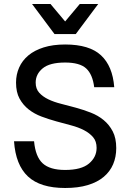

<svg xmlns="http://www.w3.org/2000/svg" viewBox="-20 -930 650 958"><path d="M305 8Q181 8 119.5 -49.5Q58 -107 50 -225H150Q157 -148 193 -115Q229 -82 305 -82Q386 -82 424 -114Q462 -146 462 -192Q462 -225 444.5 -245.5Q427 -266 399 -280.5Q371 -295 335 -304.5Q299 -314 261 -324.5Q223 -335 187 -348.5Q151 -362 123 -384Q95 -406 77.5 -438Q60 -470 60 -518Q60 -558 75.5 -593Q91 -628 121.5 -653.5Q152 -679 198 -693.5Q244 -708 305 -708Q426 -708 484 -654Q542 -600 550 -495H450Q442 -559 410 -588.5Q378 -618 305 -618Q228 -618 193 -589Q158 -560 158 -518Q158 -487 175.5 -467.5Q193 -448 221 -434.5Q249 -421 285 -412Q321 -403 359 -392.5Q397 -382 433 -368Q469 -354 497 -331Q525 -308 542.5 -274.5Q560 -241 560 -191Q560 -147 544.5 -110.5Q529 -74 497.5 -47.5Q466 -21 418 -6.5Q370 8 305 8ZM140 -910H232L305 -823L378 -910H470L358 -760H252Z"/></svg>

Font: PT Root UI Web Medium
Style: Regular
Weight: 500
Designer: Vitaly Kuzmin
Foundry: ParaType Ltd.
Version: Version 1.001W